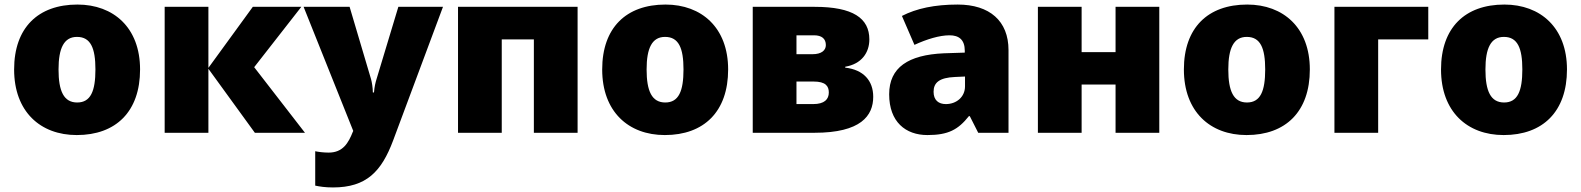

<svg xmlns="http://www.w3.org/2000/svg" viewBox="-20 -583 6942 843"><path d="M595 -278C595 -461 479 -563 320 -563C147 -563 42 -461 42 -278C42 -93 157 10 317 10C489 10 595 -93 595 -278ZM237 -278C237 -372 261 -421 318 -421C378 -421 399 -372 399 -278C399 -183 378 -133 319 -133C260 -133 237 -183 237 -278Z M1090 -553 895 -285V-553H703V0H895V-281L1099 0H1319L1096 -288L1303 -553Z M1313 -553 1531 -8 1529 -4C1510 44 1486 87 1423 87C1400 87 1378 84 1364 81V232C1383 236 1407 240 1442 240C1589 240 1655 170 1706 34L1925 -553H1729L1633 -235C1629 -222 1624 -203 1622 -177H1617C1617 -197 1613 -222 1609 -236L1515 -553Z M2516 -553H1991V0H2183V-410H2324V0H2516Z M3177 -278C3177 -461 3061 -563 2902 -563C2729 -563 2624 -461 2624 -278C2624 -93 2739 10 2899 10C3071 10 3177 -93 3177 -278ZM2819 -278C2819 -372 2843 -421 2900 -421C2960 -421 2981 -372 2981 -278C2981 -183 2960 -133 2901 -133C2842 -133 2819 -183 2819 -278Z M3797 -410C3797 -503 3725 -553 3557 -553H3285V0H3556C3760 0 3814 -75 3814 -158C3814 -229 3771 -277 3691 -286V-290C3763 -302 3797 -352 3797 -410ZM3606 -385C3606 -362 3587 -345 3547 -345H3477V-428H3554C3588 -428 3606 -413 3606 -385ZM3619 -177C3619 -147 3600 -126 3550 -126H3477V-225H3552C3605 -225 3619 -205 3619 -177Z M4185 -563C4084 -563 4004 -546 3940 -513L3995 -386C4049 -411 4105 -428 4149 -428C4190 -428 4216 -409 4216 -360V-352L4124 -349C3968 -342 3884 -287 3884 -169C3884 -48 3956 10 4052 10C4144 10 4187 -14 4234 -73H4238L4275 0H4408V-363C4408 -491 4325 -563 4185 -563ZM4217 -247V-204C4217 -157 4179 -126 4133 -126C4101 -126 4079 -143 4079 -180C4079 -220 4104 -242 4173 -245Z M4729 -553H4537V0H4729V-212H4878V0H5070V-553H4878V-354H4729Z M5731 -278C5731 -461 5615 -563 5456 -563C5283 -563 5178 -461 5178 -278C5178 -93 5293 10 5453 10C5625 10 5731 -93 5731 -278ZM5373 -278C5373 -372 5397 -421 5454 -421C5514 -421 5535 -372 5535 -278C5535 -183 5514 -133 5455 -133C5396 -133 5373 -183 5373 -278Z M6251 -553H5839V0H6031V-410H6251Z M6860 -278C6860 -461 6744 -563 6585 -563C6412 -563 6307 -461 6307 -278C6307 -93 6422 10 6582 10C6754 10 6860 -93 6860 -278ZM6502 -278C6502 -372 6526 -421 6583 -421C6643 -421 6664 -372 6664 -278C6664 -183 6643 -133 6584 -133C6525 -133 6502 -183 6502 -278Z"/></svg>

Font: Noto Sans UI Black
Style: Regular
Weight: 900
Designer: Monotype Design Team
Foundry: Monotype Imaging Inc.
Version: Version 1.901